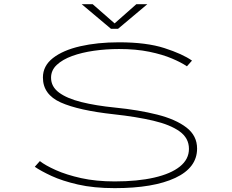

<svg xmlns="http://www.w3.org/2000/svg" viewBox="-20 -914 1140 944"><path d="M544 11Q440.5 11 363.2 -6.8Q286 -24.5 233.2 -49Q180.5 -73.5 151 -94L176 -122Q202.5 -101 254.2 -77.8Q306 -54.5 379.2 -38.2Q452.5 -22 544 -22Q656 -22 738 -40.8Q820 -59.5 864.5 -95.2Q909 -131 909 -182Q909 -235 863 -268Q817 -301 734 -320.5Q651 -340 540.5 -352Q366.5 -371 278.8 -410.2Q191 -449.5 191 -533Q191 -590 240.2 -628.5Q289.5 -667 374.2 -686.5Q459 -706 565 -706Q700 -706 788.5 -677.5Q877 -649 924 -616L899 -588Q872 -606.5 825.8 -626.2Q779.5 -646 714.2 -659.5Q649 -673 565 -673Q502 -673 442.2 -664.5Q382.5 -656 335 -638.8Q287.5 -621.5 259.2 -595Q231 -568.5 231 -532Q231 -488 270 -459Q309 -430 380 -412.2Q451 -394.5 546.5 -385Q662 -373.5 753 -350.5Q844 -327.5 896.5 -287.2Q949 -247 949 -183.5Q949 -89.5 841.5 -39.2Q734 11 544 11ZM381.5 -893.5H435.5L543.5 -799L650.5 -893.5H704.5L560.5 -772.5H525.5Z"/></svg>

Font: Trispace Expanded Thin
Style: Regular
Weight: 100
Width: 7
Designer: Tyler Finck
Foundry: Etcetera Type Company
Version: Version 1.210; ttfautohint (v1.8.3)